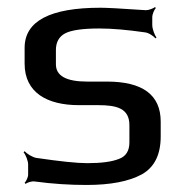

<svg xmlns="http://www.w3.org/2000/svg" viewBox="-20 -516 523 546"><path d="M204 -217H259C312 -217 348 -208 348 -160V-111C348 -87 338 -71 318 -64C298 -56 268 -52 228 -52C199 -52 151 -57 83 -67C72 -69 56 -79 50 -86L47 -83C53 -76 60 -59 60 -48V-19C60 -12 54 0 50 4L53 7C57 3 70 -1 78 0C130 7 179 10 226 10C294 10 346 0 383 -20C419 -40 437 -76 437 -128V-170C437 -246 386 -284 284 -284H228C169 -284 139 -300 139 -333V-374C139 -396 148 -412 165 -421C182 -430 214 -435 262 -435C300 -435 343 -431 392 -424C403 -423 417 -413 422 -407L425 -409C420 -416 413 -433 413 -445V-467C413 -476 419 -489 423 -493L421 -496C416 -492 403 -487 395 -487C324 -492 281 -494 266 -494C122 -494 50 -456 50 -380V-335C50 -252 115 -217 204 -217Z"/></svg>

Font: Gamestation Storm
Style: Regular
Weight: 400
Designer: Jonas Hecksher
Foundry: Jonas Hecksher, Playtypeª, e-types AS
Version: Version 1.003